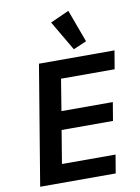

<svg xmlns="http://www.w3.org/2000/svg" viewBox="-103 -1036 805 1104"><g transform="rotate(-10 300.0 -484.0)"><path d="M266 -919 375 -968 445 -778 368 -745ZM40 0 156 -698H597L579 -591H266L236 -407H536L518 -300H218L186 -107H499L481 0Z"/></g></svg>

Font: IBM Plex Mono SemiBold
Style: Italic
Weight: 600
Italic angle: -9°
Monospace: yes
Designer: Mike Abbink, Paul van der Laan, Pieter van Rosmalen
Foundry: Bold Monday
Version: Version 2.3